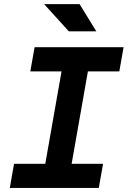

<svg xmlns="http://www.w3.org/2000/svg" viewBox="-20 -926 629 946"><path d="M28.3 0 49.3 -119.1H203.1L283.2 -574.2H129.4L150.4 -693.4H588.9L567.9 -574.2H413.1L333 -119.1H487.8L466.8 0ZM319.3 -771.5 197.3 -905.8H372.1L454.6 -771.5Z"/></svg>

Font: Cascadia Code PL
Style: Bold Italic
Weight: 700
Italic angle: -10°
Monospace: yes
Designer: Aaron Bell
Foundry: Saja Typeworks
Version: Version 2404.023; ttfautohint (v1.8.4)